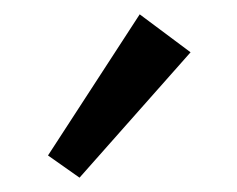

<svg xmlns="http://www.w3.org/2000/svg" viewBox="-20 -748 331 268"><path d="M175 -728 246 -675 91 -500 47 -531Z"/></svg>

Font: Podkova SemiBold
Style: Regular
Weight: 600
Designer: Ilya Yudin
Foundry: Cyreal (www.cyreal.org)
Version: Version 2.103